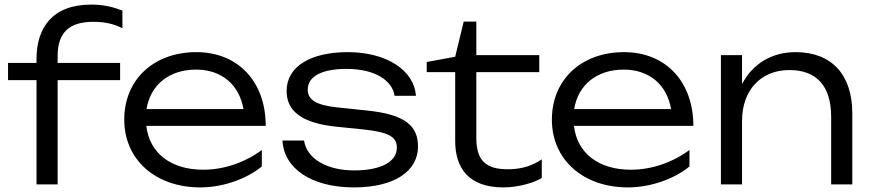

<svg xmlns="http://www.w3.org/2000/svg" viewBox="-20 -803 3797 836"><path d="M503 -454V-529H231V-559C231 -665 285 -708 387 -708C434 -708 474 -700 513 -680V-757C474 -772 433 -783 377 -783C208 -783 139 -682 139 -546V-529H15V-454H139V0H231V-454Z M852 13C948 13 1051 -22 1120 -78V-150C1049 -97 957 -64 865 -64C724 -64 631 -136 617 -255H1137C1137 -447 1017 -576 835 -576C650 -576 521 -457 521 -282C521 -107 658 13 852 13ZM834 -500C945 -500 1022 -434 1040 -328H618C635 -433 716 -500 834 -500Z M1800 -165C1800 -254 1746 -305 1576 -322L1452 -335C1353 -345 1320 -370 1320 -413C1320 -471 1382 -503 1489 -503C1618 -503 1689 -449 1698 -386H1791C1783 -498 1662 -576 1494 -576C1335 -576 1228 -515 1228 -407C1228 -325 1285 -267 1448 -251L1557 -240C1672 -228 1708 -208 1708 -160C1708 -98 1638 -61 1522 -61C1402 -61 1315 -113 1304 -191H1210C1216 -69 1337 13 1521 13C1698 13 1800 -58 1800 -165Z M1962 -489V-189C1962 -73 2019 13 2172 13C2238 13 2307 -8 2339 -28V-109C2296 -81 2252 -66 2191 -66C2097 -66 2054 -102 2054 -203V-489H2328V-563H2054V-709H1999L1962 -556L1838 -533V-489Z M2714 13C2810 13 2913 -22 2982 -78V-150C2911 -97 2819 -64 2727 -64C2586 -64 2493 -136 2479 -255H2999C2999 -447 2879 -576 2697 -576C2512 -576 2383 -457 2383 -282C2383 -107 2520 13 2714 13ZM2696 -500C2807 -500 2884 -434 2902 -328H2480C2497 -433 2578 -500 2696 -500Z M3444 -576C3340 -576 3257 -525 3211 -437V-563H3119V0H3211V-277C3211 -409 3292 -498 3417 -498C3536 -498 3599 -428 3599 -294V0H3691V-310C3691 -478 3601 -576 3444 -576Z"/></svg>

Font: Bounded Light
Style: Regular
Weight: 300
Designer: Vlad Churkin
Version: Version 3.0